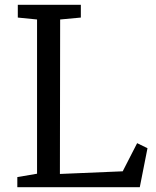

<svg xmlns="http://www.w3.org/2000/svg" viewBox="-20 -778 647 798"><path d="M134 -56V-697L54 -705V-758H316V-705L230 -697L229 -55L490 -66L550 -183L593 -162L561 0H52V-42Z"/></svg>

Font: Martel DemiBold
Style: Regular
Weight: 600
Designer: Dan Reynolds
Foundry: Dan Reynolds
Version: Version 1.001; ttfautohint (v1.1) -l 5 -r 5 -G 72 -x 0 -D la